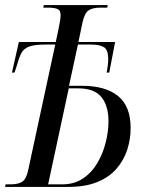

<svg xmlns="http://www.w3.org/2000/svg" viewBox="-31 -734 587 754"><path d="M-11 0 -9 -10H9Q41 -10 56.5 -20.5Q72 -31 79 -63L186 -559H147Q106 -559 84.5 -551.5Q63 -544 53.5 -526.5Q44 -509 36 -479L26 -449H16L43 -569H188L199 -621Q202 -635 204.5 -650Q207 -665 207 -675Q207 -694 194 -699Q181 -704 158 -704H139L141 -714H392L390 -704H364Q332 -704 316.5 -693Q301 -682 293 -646L277 -569H421L398 -449H388Q391 -466 392.5 -478Q394 -490 394 -502Q394 -538 377.5 -548.5Q361 -559 327 -559H275L240 -397H292Q383 -397 432.5 -357Q482 -317 482 -231Q482 -188 469 -147Q456 -106 427.5 -72.5Q399 -39 352 -19.5Q305 0 237 0ZM213 -10Q261 -10 295.5 -33.5Q330 -57 352 -95Q374 -133 384.5 -176Q395 -219 395 -258Q395 -319 367 -353Q339 -387 276 -387H239L158 -10Z"/></svg>

Font: Noto Serif Display ExtraCondensed
Style: Italic
Weight: 400
Width: 2
Italic angle: -12°
Designer: Monotype Design Team
Foundry: Monotype Imaging Inc.
Version: Version 2.009